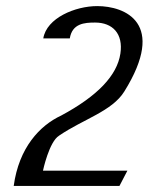

<svg xmlns="http://www.w3.org/2000/svg" viewBox="-20 -610 488 630"><path d="M25 0H372L398 -50H121C121 -50 141 -145 174 -165C253 -219 348 -245 388 -310C528 -535 390 -590 299 -590C227 -590 133 -551 122 -484H209C217 -533 257 -536 292 -536C349 -536 385 -500 375 -434C364 -362 300 -295 181 -231C110 -198 42 -125 25 0Z"/></svg>

Font: Charger Sport
Style: DfNrwObl
Weight: 400
Designer: Jasper
Foundry: Cannot Into Space Fonts
Version: Version 1.1